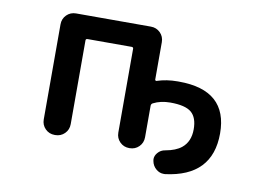

<svg xmlns="http://www.w3.org/2000/svg" viewBox="-69 -652 1137 822"><g transform="rotate(10 500.0 -241.5)"><path d="M634.8 17.6Q633.8 13.7 633.8 9.8Q633.8 -4.9 644.5 -17.6Q657.2 -33.2 677.7 -36.1Q721.7 -43.9 746.1 -63.5Q781.2 -91.8 781.2 -145.5Q781.2 -196.3 754.9 -218.8Q728.5 -241.2 663.1 -241.2Q621.1 -241.2 588.9 -224.6Q582 -220.7 582 -212.9V-76.2Q582 -51.8 565.4 -35.2Q548.8 -18.6 524.4 -18.6H523.4Q499 -18.6 482.4 -35.2Q465.8 -51.8 465.8 -76.2V-440.4Q465.8 -447.3 458 -447.3H266.6Q258.8 -447.3 258.8 -440.4V-76.2Q258.8 -51.8 242.2 -35.2Q225.6 -18.6 201.2 -18.6H199.2Q174.8 -18.6 158.2 -35.2Q141.6 -51.8 141.6 -76.2V-489.3Q141.6 -513.7 158.2 -530.3Q174.8 -546.9 199.2 -546.9H524.4Q548.8 -546.9 565.4 -530.3Q582 -513.7 582 -489.3V-326.2Q582 -324.2 584.5 -322.8Q586.9 -321.3 588.9 -322.3Q629.9 -335.9 677.7 -335.9Q680.7 -335.9 683.6 -335.9Q895.5 -335.9 895.5 -147.5Q895.5 39.1 693.4 64.5Q690.4 64.5 686.5 64.5Q669.9 64.5 655.3 52.7Q638.7 39.1 634.8 17.6Z"/></g></svg>

Font: Rounded Mgen+ 2m medium
Style: Regular
Weight: 500
Designer: [Source Han Sans]
Ryoko NISHIZUKA  (kana & ideographs); Paul D. Hunt (Latin, Greek & Cyrillic); Wenlong ZHANG  (bopomofo
Version: Version 1.059.20150602